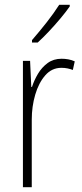

<svg xmlns="http://www.w3.org/2000/svg" viewBox="-20 -784 344 804"><path d="M238 -538Q252 -538 266 -535.5Q280 -533 293 -527L285 -491Q275 -495 263 -497.5Q251 -500 237 -500Q197 -500 169.5 -468.5Q142 -437 127.5 -387.5Q113 -338 113 -283V0H76V-529H106L111 -420H114Q123 -448 139 -475Q155 -502 179.5 -520Q204 -538 238 -538ZM272 -757Q256 -734 232.5 -706Q209 -678 184 -651.5Q159 -625 138 -606H114V-616Q146 -653 175.5 -690.5Q205 -728 228 -764H272Z"/></svg>

Font: Noto Sans Khmer Condensed ExtraLight
Style: Regular
Weight: 200
Width: 3
Designer: Danh Hong and the Monotype Design Team
Foundry: Monotype Imaging Inc.
Version: Version 2.004; ttfautohint (v1.8.4.7-5d5b)